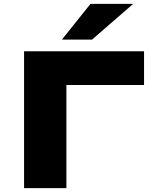

<svg xmlns="http://www.w3.org/2000/svg" viewBox="-20 -969 785 989"><path d="M104 0V-705H722V-531H322V0ZM299 -765 446 -949H666L454 -765Z"/></svg>

Font: Nunito Sans 7pt Expanded Black
Style: Regular
Weight: 900
Width: 7
Designer: Vernon Adams
Foundry: Vernon Adams
Version: Version 3.101;gftools[0.9.27]